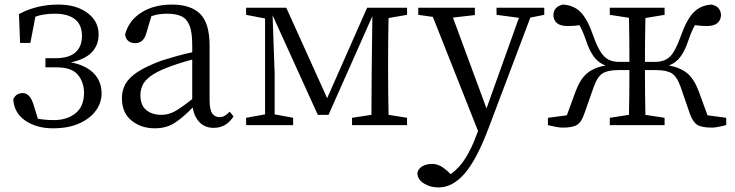

<svg xmlns="http://www.w3.org/2000/svg" viewBox="-20 -548 3219 841"><path d="M68 -360 63 -486Q98 -506 142.5 -517Q187 -528 235 -528Q314 -528 363 -491.5Q412 -455 412 -397Q412 -351 382.5 -319.5Q353 -288 291 -275Q356 -262 390.5 -227Q425 -192 425 -139Q425 -98 400 -63.5Q375 -29 327.5 -7.5Q280 14 212 14Q140 14 91 -19.5Q42 -53 38 -113Q51 -142 83 -140Q98 -139 109 -125.5Q120 -112 126 -92L146 -28Q178 -22 216 -22Q274 -22 311 -52Q348 -82 348 -141Q348 -188 321 -220.5Q294 -253 228 -253H179V-293H222Q282 -293 310.5 -318.5Q339 -344 339 -390Q339 -440 308 -464Q277 -488 221 -488Q171 -488 135 -475L113 -360Z M822 -114V-287Q791 -279 760.5 -269Q730 -259 710 -251Q662 -232 637 -212.5Q612 -193 603.5 -172.5Q595 -152 595 -132Q595 -87 620.5 -66Q646 -45 687 -45Q718 -45 746 -60.5Q774 -76 822 -114ZM986 -59 1003 -38Q985 -11 963.5 0.5Q942 12 916 12Q878 12 854.5 -12Q831 -36 824 -77Q778 -30 742.5 -8Q707 14 658 14Q598 14 556 -20Q514 -54 514 -118Q514 -152 529.5 -180Q545 -208 583 -233Q621 -258 689 -283Q718 -292 753 -302Q788 -312 822 -319V-351Q822 -406 810.5 -435.5Q799 -465 775 -476.5Q751 -488 713 -488Q697 -488 679.5 -486Q662 -484 643 -477L621 -403Q609 -359 572 -359Q553 -359 541.5 -369Q530 -379 528 -397Q544 -458 599 -493Q654 -528 733 -528Q816 -528 857 -487Q898 -446 898 -348V-111Q898 -68 909.5 -51.5Q921 -35 941 -35Q954 -35 964.5 -41Q975 -47 986 -59Z M1763 -483 1682 -469Q1681 -428 1680.5 -376.5Q1680 -325 1680 -286V-228Q1680 -189 1680.5 -137.5Q1681 -86 1682 -45L1763 -32V0H1522V-32L1607 -45L1608 -225L1611 -477L1419 -45H1372L1174 -481L1183 -225V-47L1264 -32V0H1058V-32L1141 -47V-467L1058 -483V-514H1234L1413 -118L1588 -514H1763Z M2364 -514V-483L2303 -471L2119 16Q2067 153 2014.5 213Q1962 273 1901 273Q1864 273 1836.5 255.5Q1809 238 1808 210Q1812 190 1830.5 180Q1849 170 1871 170Q1892 170 1909 179Q1926 188 1946 207L1954 215Q1992 188 2019 144.5Q2046 101 2065 49L2074 26L1876 -474L1812 -483V-514H2060V-482L1964 -471L2111 -73L2253 -470L2155 -483V-514Z M3079 -43 3161 -32V0Q3145 4 3128 7.5Q3111 11 3098 11Q3054 11 3034.5 -1Q3015 -13 3002 -49L2961 -168Q2945 -213 2922 -227Q2899 -241 2854 -241H2805Q2805 -192 2805.5 -139Q2806 -86 2807 -45L2891 -32V0H2651V-32L2735 -45Q2736 -86 2736.5 -139Q2737 -192 2737 -241H2688Q2643 -241 2620 -227Q2597 -213 2581 -168L2539 -49Q2527 -13 2507.5 -1Q2488 11 2445 11Q2431 11 2413.5 7.5Q2396 4 2380 0V-32L2463 -43L2501 -147Q2521 -201 2551 -226.5Q2581 -252 2632 -261Q2601 -273 2581 -300Q2561 -327 2545 -376Q2538 -396 2531.5 -411Q2525 -426 2518 -438Q2497 -434 2466 -434Q2435 -434 2420 -446.5Q2405 -459 2404 -480Q2404 -519 2446 -528Q2495 -525 2525 -493Q2555 -461 2579 -390Q2595 -345 2611 -320.5Q2627 -296 2646 -286.5Q2665 -277 2692 -277H2737Q2737 -324 2736.5 -376.5Q2736 -429 2735 -470L2651 -483V-514H2891V-483L2807 -469Q2806 -428 2805.5 -376Q2805 -324 2805 -277H2850Q2890 -277 2914 -299.5Q2938 -322 2962 -390Q2987 -461 3017.5 -493Q3048 -525 3097 -528Q3138 -519 3138 -480Q3137 -459 3122 -446.5Q3107 -434 3076 -434Q3047 -434 3024 -438Q3017 -426 3010.5 -411Q3004 -396 2997 -376Q2981 -327 2961 -300Q2941 -273 2910 -261Q2961 -252 2991 -226.5Q3021 -201 3041 -147Z"/></svg>

Font: Shippori Mincho TTF
Style: Regular
Weight: 400
Version: Version 2.100